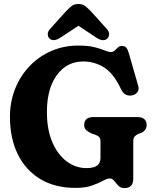

<svg xmlns="http://www.w3.org/2000/svg" viewBox="-20 -948 789 984"><path d="M663 -33Q663 16 617.5 16Q598.5 16 586.8 3.8Q575 -8.5 565.2 -21Q555.5 -33.5 542.5 -33.5Q529.5 -33.5 507.8 -21.5Q486 -9.5 451.8 2.8Q417.5 15 367 15Q261.5 15 186.2 -30.5Q111 -76 71 -157.8Q31 -239.5 31 -349Q31 -427 57.8 -493.5Q84.5 -560 132.2 -609.8Q180 -659.5 243.8 -687Q307.5 -714.5 381 -714.5Q432.5 -714.5 464.2 -706.2Q496 -698 515.5 -689.8Q535 -681.5 548.5 -681.5Q560 -681.5 568 -689.2Q576 -697 584.2 -704.8Q592.5 -712.5 605 -712.5Q620.5 -712.5 628 -703Q635.5 -693.5 642 -669.5L688.5 -507.5Q694 -489.5 684.5 -476Q675 -462.5 656.5 -459Q639.5 -456 625 -462.8Q610.5 -469.5 601 -489.5Q562.5 -572 513.2 -602.5Q464 -633 406.5 -633Q323 -633 271.8 -563.8Q220.5 -494.5 220.5 -373.5Q220.5 -283.5 248.2 -219.2Q276 -155 322 -120.8Q368 -86.5 422.5 -86.5Q462 -86.5 478.5 -100Q495 -113.5 495 -138V-224Q495 -239 488.2 -245.8Q481.5 -252.5 468.5 -257.5L448 -264.5Q431.5 -272 421.5 -281.5Q411.5 -291 411.5 -307.5Q411.5 -348 459 -348H684Q709 -348 720.2 -337Q731.5 -326 731.5 -307.5Q731.5 -280 703 -266.5L689.5 -262Q678 -257 670.5 -249Q663 -241 663 -224ZM288 -754Q254 -732.5 233.5 -750.5Q226 -757.5 224.8 -771.2Q223.5 -785 237 -800L313.5 -885Q331 -904 345.2 -915.8Q359.5 -927.5 382 -927.5Q404 -927.5 418.5 -915.8Q433 -904 450.5 -885L527 -800Q540.5 -785 539.2 -771.5Q538 -758 530 -750.5Q510 -732 475.5 -754L382 -816Z"/></svg>

Font: Fraunces 72pt S100
Style: Bold
Weight: 700
Version: Version 1.000; ttfautohint (v1.8.3)